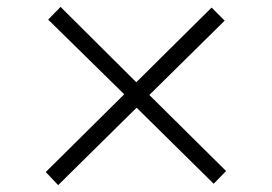

<svg xmlns="http://www.w3.org/2000/svg" viewBox="-20 -637 790 558"><path d="M637 -140 601 -103 377 -324 149 -99 113 -137 341 -363 120 -580 156 -617 376 -398 595 -615 633 -577 414 -361Z"/></svg>

Font: Kaisei Opti Medium
Style: Regular
Weight: 500
Designer: Font-Kai, 金井和夫
Foundry: KAZUO KANAI
Version: Version 5.003